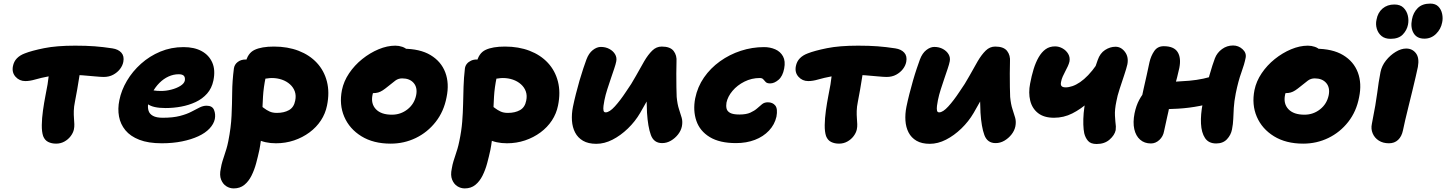

<svg xmlns="http://www.w3.org/2000/svg" viewBox="-20 -787 8044 1068"><path d="M121 -336Q88 -336 66.5 -360Q45 -384 52 -419Q57 -445 74 -462.5Q91 -480 118 -490Q156 -505 225 -519Q294 -533 398 -533Q459 -533 506 -529.5Q553 -526 605 -518Q638 -513 655 -494Q672 -475 666 -443Q662 -422 647.5 -403Q633 -384 610 -371.5Q587 -359 557 -359Q541 -359 509.5 -362Q478 -365 440 -368Q402 -371 365 -371Q297 -371 252 -362.5Q207 -354 176.5 -345Q146 -336 121 -336ZM292 12Q267 12 248 2.5Q229 -7 220 -30Q212 -54 212.5 -91.5Q213 -129 219 -172Q225 -215 233 -256Q247 -323 251.5 -368.5Q256 -414 261 -442L435 -451Q435 -447 431 -422.5Q427 -398 421.5 -362.5Q416 -327 409.5 -289.5Q403 -252 397 -222Q391 -193 390.5 -170Q390 -147 391.5 -129Q393 -111 393.5 -96Q394 -81 391 -67Q387 -48 373 -29.5Q359 -11 338 0.5Q317 12 292 12Z M880 10Q805 10 755 -9.5Q705 -29 677.5 -62.5Q650 -96 642 -139Q634 -182 644 -230Q655 -285 686 -337.5Q717 -390 764.5 -432.5Q812 -475 872 -500Q932 -525 1001 -525Q1061 -525 1102 -502.5Q1143 -480 1161 -438.5Q1179 -397 1167 -339Q1158 -296 1132 -266.5Q1106 -237 1068.5 -219.5Q1031 -202 988 -194Q945 -186 901 -186Q831 -186 802 -208Q773 -230 778 -256Q781 -271 789.5 -278.5Q798 -286 814 -286Q824 -286 838.5 -283.5Q853 -281 877 -281Q904 -281 933 -288.5Q962 -296 983 -309Q1004 -322 1008 -338Q1011 -356 1003 -365Q995 -374 974 -374Q945 -374 917.5 -361.5Q890 -349 867 -326Q844 -303 827.5 -272.5Q811 -242 804 -207Q801 -188 806.5 -170.5Q812 -153 831 -142.5Q850 -132 885 -132Q942 -132 980.5 -142Q1019 -152 1044.5 -165.5Q1070 -179 1090 -189Q1110 -199 1129 -199Q1161 -199 1170.5 -175.5Q1180 -152 1175 -125Q1169 -97 1145.5 -72Q1122 -47 1083 -29Q1044 -11 992.5 -0.5Q941 10 880 10Z M1515 10Q1453 10 1409 -13.5Q1365 -37 1344.5 -76Q1324 -115 1333 -161Q1337 -180 1355 -196Q1373 -212 1391 -212Q1408 -212 1421.5 -204Q1435 -196 1448.5 -185.5Q1462 -175 1479 -167Q1496 -159 1520 -159Q1560 -159 1587.5 -174.5Q1615 -190 1622 -227Q1628 -255 1620 -278Q1612 -301 1593 -318Q1574 -335 1548 -344Q1522 -353 1492 -353Q1479 -353 1465 -350.5Q1451 -348 1423 -348Q1400 -348 1381 -360Q1362 -372 1351.5 -392.5Q1341 -413 1346 -437Q1357 -491 1396 -509.5Q1435 -528 1504 -528Q1580 -528 1641 -504.5Q1702 -481 1742.5 -437.5Q1783 -394 1798.5 -333.5Q1814 -273 1799 -200Q1790 -155 1765 -117Q1740 -79 1701.5 -50.5Q1663 -22 1615.5 -6Q1568 10 1515 10ZM1280 261Q1258 261 1239 249Q1220 237 1210 212.5Q1200 188 1208 151Q1212 127 1217.5 109.5Q1223 92 1228.5 75.5Q1234 59 1239.5 41Q1245 23 1250 -2Q1265 -78 1268 -143.5Q1271 -209 1271.5 -272.5Q1272 -336 1281 -406Q1284 -428 1302 -442Q1320 -456 1346 -456Q1378 -456 1405.5 -442.5Q1433 -429 1448 -407Q1463 -385 1458 -358Q1446 -301 1443 -250Q1440 -199 1439 -151Q1438 -103 1435.5 -54.5Q1433 -6 1423 46Q1415 83 1405 120.5Q1395 158 1379 190Q1363 222 1339 241.5Q1315 261 1280 261Z M2153 12Q2057 12 1990.5 -29Q1924 -70 1895 -137.5Q1866 -205 1882 -286Q1892 -335 1922 -379.5Q1952 -424 1995 -458.5Q2038 -493 2086 -513Q2134 -533 2179 -533Q2199 -533 2218 -526.5Q2237 -520 2248.5 -506.5Q2260 -493 2256 -470Q2247 -430 2224 -399Q2201 -368 2147 -352Q2127 -347 2106.5 -332.5Q2086 -318 2071 -299Q2056 -280 2052 -259Q2042 -210 2071 -179.5Q2100 -149 2160 -149Q2209 -149 2247 -179Q2285 -209 2295 -258Q2303 -300 2281 -325.5Q2259 -351 2217 -351Q2196 -351 2179.5 -339Q2163 -327 2139 -307Q2122 -293 2109 -284.5Q2096 -276 2083.5 -272.5Q2071 -269 2055 -269Q2036 -269 2018.5 -289.5Q2001 -310 2010 -355Q2016 -386 2038.5 -415Q2061 -444 2092 -466.5Q2123 -489 2157 -502.5Q2191 -516 2221 -516Q2316 -516 2375 -480.5Q2434 -445 2457 -384Q2480 -323 2464 -246Q2449 -167 2403.5 -109Q2358 -51 2293 -19.5Q2228 12 2153 12Z M2800 10Q2738 10 2694 -13.5Q2650 -37 2629.5 -76Q2609 -115 2618 -161Q2622 -180 2640 -196Q2658 -212 2676 -212Q2693 -212 2706.5 -204Q2720 -196 2733.5 -185.5Q2747 -175 2764 -167Q2781 -159 2805 -159Q2845 -159 2872.5 -174.5Q2900 -190 2907 -227Q2913 -255 2905 -278Q2897 -301 2878 -318Q2859 -335 2833 -344Q2807 -353 2777 -353Q2764 -353 2750 -350.5Q2736 -348 2708 -348Q2685 -348 2666 -360Q2647 -372 2636.5 -392.5Q2626 -413 2631 -437Q2642 -491 2681 -509.5Q2720 -528 2789 -528Q2865 -528 2926 -504.5Q2987 -481 3027.5 -437.5Q3068 -394 3083.5 -333.5Q3099 -273 3084 -200Q3075 -155 3050 -117Q3025 -79 2986.5 -50.5Q2948 -22 2900.5 -6Q2853 10 2800 10ZM2565 261Q2543 261 2524 249Q2505 237 2495 212.5Q2485 188 2493 151Q2497 127 2502.5 109.5Q2508 92 2513.5 75.5Q2519 59 2524.5 41Q2530 23 2535 -2Q2547 -59 2551 -109.5Q2555 -160 2556 -208Q2557 -256 2558.5 -305Q2560 -354 2566 -406Q2568 -421 2577 -432Q2586 -443 2600 -449.5Q2614 -456 2631 -456Q2663 -456 2690.5 -442.5Q2718 -429 2733 -407Q2748 -385 2743 -358Q2731 -301 2728 -250Q2725 -199 2724 -151Q2723 -103 2720.5 -54.5Q2718 -6 2708 46Q2700 83 2690 120.5Q2680 158 2664 190Q2648 222 2624 241.5Q2600 261 2565 261Z M3297 13Q3252 13 3223 -4Q3194 -21 3179 -50Q3164 -79 3161.5 -116Q3159 -153 3167 -193Q3174 -227 3183.5 -264.5Q3193 -302 3203.5 -338.5Q3214 -375 3224.5 -406Q3235 -437 3242 -456Q3255 -491 3277.5 -508.5Q3300 -526 3322 -526Q3349 -526 3370 -514.5Q3391 -503 3401.5 -485Q3412 -467 3408 -446Q3405 -430 3396.5 -405Q3388 -380 3378 -350.5Q3368 -321 3358 -290Q3348 -259 3342 -229Q3339 -214 3337 -198.5Q3335 -183 3337 -172.5Q3339 -162 3349 -162Q3370 -162 3400 -195Q3430 -228 3461 -275Q3493 -320 3517.5 -365Q3542 -410 3563.5 -446.5Q3585 -483 3608 -505.5Q3631 -528 3661 -528Q3708 -528 3727 -503.5Q3746 -479 3743 -443Q3742 -417 3742 -378Q3742 -339 3742.5 -302.5Q3743 -266 3744 -248Q3748 -206 3757 -179.5Q3766 -153 3772 -131.5Q3778 -110 3773 -84Q3768 -60 3751.5 -39Q3735 -18 3712 -4.5Q3689 9 3663 9Q3617 9 3600.5 -36Q3584 -81 3579 -160Q3577 -198 3576.5 -235Q3576 -272 3577 -307Q3578 -342 3579 -373L3642 -341Q3632 -321 3608.5 -278Q3585 -235 3541 -159Q3513 -111 3472.5 -72Q3432 -33 3387 -10Q3342 13 3297 13Z M4074 9Q3983 9 3928 -24.5Q3873 -58 3853.5 -115Q3834 -172 3847 -240Q3860 -304 3896 -356Q3932 -408 3985 -446Q4038 -484 4101 -504.5Q4164 -525 4230 -525Q4264 -525 4292.5 -512.5Q4321 -500 4335.5 -473.5Q4350 -447 4342 -406Q4334 -363 4310.5 -343Q4287 -323 4264 -323Q4247 -323 4239.5 -330.5Q4232 -338 4226 -345.5Q4220 -353 4206 -353Q4161 -353 4121 -333Q4081 -313 4054.5 -281.5Q4028 -250 4021 -216Q4018 -198 4021.5 -183Q4025 -168 4041.5 -159Q4058 -150 4093 -150Q4131 -150 4154 -160.5Q4177 -171 4191.5 -184Q4206 -197 4219 -207.5Q4232 -218 4251 -218Q4278 -218 4292.5 -200Q4307 -182 4299 -138Q4289 -94 4257.5 -60.5Q4226 -27 4179 -9Q4132 9 4074 9Z M4476 -336Q4443 -336 4421.5 -360Q4400 -384 4407 -419Q4412 -445 4429 -462.5Q4446 -480 4473 -490Q4511 -505 4580 -519Q4649 -533 4753 -533Q4814 -533 4861 -529.5Q4908 -526 4960 -518Q4993 -513 5010 -494Q5027 -475 5021 -443Q5017 -422 5002.5 -403Q4988 -384 4965 -371.5Q4942 -359 4912 -359Q4896 -359 4864.5 -362Q4833 -365 4795 -368Q4757 -371 4720 -371Q4652 -371 4607 -362.5Q4562 -354 4531.5 -345Q4501 -336 4476 -336ZM4647 12Q4622 12 4603 2.5Q4584 -7 4575 -30Q4567 -54 4567.5 -91.5Q4568 -129 4574 -172Q4580 -215 4588 -256Q4602 -323 4606.5 -368.5Q4611 -414 4616 -442L4790 -451Q4790 -447 4786 -422.5Q4782 -398 4776.5 -362.5Q4771 -327 4764.5 -289.5Q4758 -252 4752 -222Q4746 -193 4745.5 -170Q4745 -147 4746.5 -129Q4748 -111 4748.5 -96Q4749 -81 4746 -67Q4742 -48 4728 -29.5Q4714 -11 4693 0.5Q4672 12 4647 12Z M5152 13Q5107 13 5078 -4Q5049 -21 5034 -50Q5019 -79 5016.5 -116Q5014 -153 5022 -193Q5029 -227 5038.5 -264.5Q5048 -302 5058.5 -338.5Q5069 -375 5079.5 -406Q5090 -437 5097 -456Q5110 -491 5132.5 -508.5Q5155 -526 5177 -526Q5204 -526 5225 -514.5Q5246 -503 5256.5 -485Q5267 -467 5263 -446Q5260 -430 5251.5 -405Q5243 -380 5233 -350.5Q5223 -321 5213 -290Q5203 -259 5197 -229Q5194 -214 5192 -198.5Q5190 -183 5192 -172.5Q5194 -162 5204 -162Q5225 -162 5255 -195Q5285 -228 5316 -275Q5348 -320 5372.5 -365Q5397 -410 5418.5 -446.5Q5440 -483 5463 -505.5Q5486 -528 5516 -528Q5563 -528 5582 -503.5Q5601 -479 5598 -443Q5597 -417 5597 -378Q5597 -339 5597.5 -302.5Q5598 -266 5599 -248Q5603 -206 5612 -179.5Q5621 -153 5627 -131.5Q5633 -110 5628 -84Q5623 -60 5606.5 -39Q5590 -18 5567 -4.5Q5544 9 5518 9Q5472 9 5455.5 -36Q5439 -81 5434 -160Q5432 -198 5431.5 -235Q5431 -272 5432 -307Q5433 -342 5434 -373L5497 -341Q5487 -321 5463.5 -278Q5440 -235 5396 -159Q5368 -111 5327.5 -72Q5287 -33 5242 -10Q5197 13 5152 13Z M5843 -132Q5787 -132 5754 -158Q5721 -184 5710.5 -227.5Q5700 -271 5710 -322Q5718 -365 5729.5 -402.5Q5741 -440 5757.5 -468.5Q5774 -497 5796 -513Q5818 -529 5849 -529Q5871 -529 5891 -517.5Q5911 -506 5922 -487Q5933 -468 5929 -445Q5926 -432 5919.5 -418Q5913 -404 5905.5 -390Q5898 -376 5891.5 -361.5Q5885 -347 5882 -331Q5880 -321 5881.5 -314.5Q5883 -308 5889.5 -304.5Q5896 -301 5907 -301Q5925 -301 5945.5 -308Q5966 -315 5988 -330Q6010 -345 6033 -369Q6056 -393 6079 -426L6131 -312Q6083 -261 6037.5 -220.5Q5992 -180 5944.5 -156Q5897 -132 5843 -132ZM6080 14Q6047 14 6032 -3.5Q6017 -21 6011 -46Q6007 -65 6006 -94.5Q6005 -124 6008 -158.5Q6011 -193 6018 -224Q6023 -248 6032 -280.5Q6041 -313 6051 -346.5Q6061 -380 6070.5 -408.5Q6080 -437 6086 -453Q6099 -491 6127 -509Q6155 -527 6185 -527Q6216 -527 6237.5 -498.5Q6259 -470 6251 -429Q6246 -407 6233.5 -369.5Q6221 -332 6208 -292.5Q6195 -253 6190 -224Q6180 -177 6182 -143Q6184 -109 6187 -84Q6187 -78 6186.5 -73Q6186 -68 6186 -63Q6180 -35 6152 -10.5Q6124 14 6080 14Z M6382 11Q6346 11 6322 -10Q6298 -31 6289.5 -68.5Q6281 -106 6291 -157Q6300 -200 6317 -231.5Q6334 -263 6353.5 -283Q6373 -303 6388 -313Q6401 -322 6415 -326.5Q6429 -331 6443 -331Q6516 -331 6596 -338Q6676 -345 6746 -370L6771 -233Q6716 -210 6655 -198Q6594 -186 6532.5 -182.5Q6471 -179 6413 -179L6324 -212Q6332 -252 6341 -291.5Q6350 -331 6358.5 -369Q6367 -407 6374 -441Q6382 -476 6400.5 -503Q6419 -530 6453 -530Q6510 -530 6530.5 -497.5Q6551 -465 6540 -409Q6535 -385 6527.5 -356Q6520 -327 6511.5 -297Q6503 -267 6496 -240.5Q6489 -214 6485 -196Q6480 -168 6472.5 -137Q6465 -106 6455 -57Q6450 -28 6429 -8.5Q6408 11 6382 11ZM6745 11Q6703 11 6683 -19Q6663 -49 6660.5 -99.5Q6658 -150 6670 -211Q6690 -307 6707.5 -368Q6725 -429 6738 -463Q6750 -494 6777.5 -514Q6805 -534 6839 -534Q6869 -534 6891.5 -513.5Q6914 -493 6909 -466Q6902 -430 6885 -383.5Q6868 -337 6854 -268Q6845 -222 6843 -187.5Q6841 -153 6840 -125Q6839 -97 6833 -67Q6827 -36 6805 -12.5Q6783 11 6745 11Z M7229 12Q7133 12 7066.5 -29Q7000 -70 6971 -137.5Q6942 -205 6958 -286Q6968 -335 6998 -379.5Q7028 -424 7071 -458.5Q7114 -493 7162 -513Q7210 -533 7255 -533Q7275 -533 7294 -526.5Q7313 -520 7324.5 -506.5Q7336 -493 7332 -470Q7323 -430 7300 -399Q7277 -368 7223 -352Q7203 -347 7182.5 -332.5Q7162 -318 7147 -299Q7132 -280 7128 -259Q7118 -210 7147 -179.5Q7176 -149 7236 -149Q7285 -149 7323 -179Q7361 -209 7371 -258Q7379 -300 7357 -325.5Q7335 -351 7293 -351Q7272 -351 7255.5 -339Q7239 -327 7215 -307Q7198 -293 7185 -284.5Q7172 -276 7159.5 -272.5Q7147 -269 7131 -269Q7112 -269 7094.5 -289.5Q7077 -310 7086 -355Q7092 -386 7114.5 -415Q7137 -444 7168 -466.5Q7199 -489 7233 -502.5Q7267 -516 7297 -516Q7392 -516 7451 -480.5Q7510 -445 7533 -384Q7556 -323 7540 -246Q7525 -167 7479.5 -109Q7434 -51 7369 -19.5Q7304 12 7229 12Z M7715 -571Q7684 -571 7665 -586.5Q7646 -602 7638.5 -627Q7631 -652 7637 -678Q7644 -717 7670.5 -739.5Q7697 -762 7736 -762Q7769 -762 7787 -744Q7805 -726 7811 -700.5Q7817 -675 7812 -650Q7806 -619 7783 -595Q7760 -571 7715 -571ZM7903 -572Q7861 -572 7843 -603Q7825 -634 7834 -679Q7841 -717 7866 -742Q7891 -767 7936 -767Q7965 -767 7981 -750.5Q7997 -734 8002 -709.5Q8007 -685 8002 -662Q7995 -625 7968 -598.5Q7941 -572 7903 -572ZM7706 10Q7673 10 7649.5 -5Q7626 -20 7615.5 -45Q7605 -70 7611 -98Q7623 -158 7630 -199.5Q7637 -241 7641 -271.5Q7645 -302 7649 -329Q7653 -356 7659 -386Q7666 -421 7689.5 -450.5Q7713 -480 7743.5 -498.5Q7774 -517 7802 -517Q7836 -517 7856 -491Q7876 -465 7867 -415Q7863 -396 7855 -361Q7847 -326 7836.5 -283Q7826 -240 7815.5 -197.5Q7805 -155 7796.5 -119Q7788 -83 7784 -62Q7777 -28 7757 -9Q7737 10 7706 10Z"/></svg>

Font: Shantell Sans ExtraBold
Style: Italic
Weight: 800
Italic angle: -11°
Designer: Stephen Nixon, Anya Danilova, Shantell Martin
Foundry: Arrow Type
Version: Version 1.011;[c5ecc13dd]